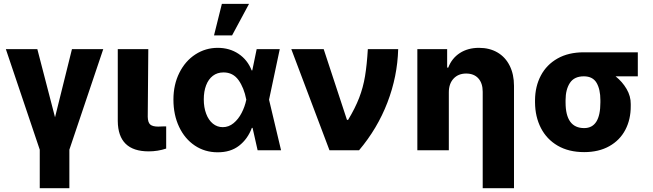

<svg xmlns="http://www.w3.org/2000/svg" viewBox="-20 -788 3426 1007"><path d="M175.8 -530.3 268.6 -172.9 357.4 -530.3H521.5L343.8 -2.9V199.2H188.5V-2.9L10.7 -530.3Z M757.8 -530.3 754.9 -175.8Q755.4 -146 767.8 -135Q780.3 -124 809.6 -124Q829.1 -124 835.9 -125H851.6V-8.8Q807.6 5.9 759.8 5.9Q599.1 5.9 597.7 -153.3V-530.3Z M889.6 -265.6Q889.6 -344.2 920.7 -406.2Q951.7 -468.3 1004.9 -502.7Q1058.1 -537.1 1122.1 -537.1Q1184.1 -537.1 1231.2 -505.6Q1278.3 -474.1 1299.8 -418.9H1303.2L1326.2 -530.3H1447.3L1391.1 -265.1L1454.1 0H1331.1L1304.7 -117.2H1300.8Q1279.3 -59.1 1234.1 -23.9Q1189 11.2 1121.1 10.7Q1054.7 10.7 1002 -24.4Q949.2 -59.6 919.4 -122.6Q889.6 -185.5 889.6 -265.6ZM1148.4 -121.1Q1179.7 -121.1 1205.1 -142.1Q1230.5 -163.1 1247.3 -195.8Q1264.2 -228.5 1271.5 -263.7L1272 -265.1L1271.5 -266.6Q1259.8 -327.6 1231 -367.9Q1202.1 -408.2 1152.3 -408.2Q1119.6 -408.2 1096.4 -390.4Q1073.2 -372.6 1061 -340.6Q1048.8 -308.6 1048.8 -266.6Q1048.8 -224.6 1061.3 -191.4Q1073.7 -158.2 1096.4 -139.6Q1119.1 -121.1 1148.4 -121.1ZM1143.6 -767.6H1286.1L1197.3 -602.5H1102.5Z M1507.8 -530.3H1677.7L1799.8 -159.2H1805.7Q1842.8 -220.7 1863.8 -275.1Q1884.8 -329.6 1894.5 -388.4Q1904.3 -447.3 1909.2 -530.3H2068.4Q2064.5 -387.2 2012 -250.5Q1959.5 -113.8 1863.3 0H1708Z M2334 0H2168.9V-530.3H2325.2V-433.6H2331.1Q2349.6 -482.4 2391.8 -509.8Q2434.1 -537.1 2492.2 -537.1Q2547.9 -537.1 2589.4 -512.7Q2630.9 -488.3 2653.3 -443.1Q2675.8 -397.9 2675.8 -337.9V199.2H2511.7V-306.6Q2511.7 -351.6 2488.8 -377Q2465.8 -402.3 2424.8 -402.3Q2383.8 -402.3 2358.9 -375.7Q2334 -349.1 2334 -303.7Z M3042 -513.7H3325.2V-387.7H3208.5Q3244.1 -359.4 3266.4 -321.3Q3288.6 -283.2 3288.1 -242.2V-232.4Q3288.6 -162.1 3259.8 -107.2Q3231 -52.2 3175.5 -21.2Q3120.1 9.8 3043.9 9.8Q2962.9 9.8 2905 -23.9Q2847.2 -57.6 2816.9 -116.7Q2786.6 -175.8 2786.1 -251V-262.7Q2786.6 -335 2816.7 -391.8Q2846.7 -448.7 2904.1 -481.2Q2961.4 -513.7 3042 -513.7ZM3043.9 -116.2Q3128.9 -116.2 3128.9 -251V-262.7Q3128.9 -319.3 3108.9 -353.5Q3088.9 -387.7 3042 -387.7Q2991.7 -387.7 2969 -353Q2946.3 -318.4 2946.3 -262.7V-251Q2946.3 -116.2 3043.9 -116.2Z"/></svg>

Font: Pretendard GOV ExtraBold
Style: Regular
Weight: 800
Designer: Base glyphs from Inter by Rasmus Andersson; Hangeul glyphs from Noto Sans CJK(Source Han Sans) by Jang Soo-young and Kan
Foundry: Kil Hyung-jin
Version: Version 1.309